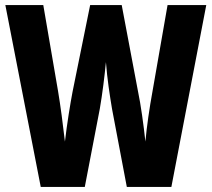

<svg xmlns="http://www.w3.org/2000/svg" viewBox="-20 -734 831 754"><path d="M790 -714H638L579 -376C567 -311 556 -235 551 -178C544 -243 533 -323 522 -375L458 -714H334L265 -374C256 -327 243 -247 235 -178C228 -240 217 -323 208 -376L150 -714H1L140 0H313L372 -307C382 -364 391 -438 396 -490C401 -424 411 -360 420 -306L478 0H653Z"/></svg>

Font: Noto Sans Thai Looped ExtraCondensed ExtraBold
Style: Regular
Weight: 800
Width: 2
Designer: Sasikarn Vongin, Ben Mitchell
Foundry: The Fontpad Ltd
Version: Version 1.001